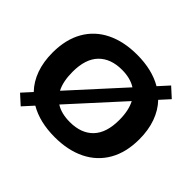

<svg xmlns="http://www.w3.org/2000/svg" viewBox="-175 -994 1249 1249"><g transform="rotate(45 449.0 -370.0)"><path d="M848.5 -370Q848.5 -250 799.8 -164.8Q751 -79.5 661 -35Q571 9.5 449 9.5Q310.5 9.5 215 -46.5L151 24L85 -36L145 -102Q98.5 -150 74.2 -217.8Q50 -285.5 50 -370Q50 -490.5 98.5 -575.8Q147 -661 237 -705.2Q327 -749.5 449 -749.5Q587.5 -749.5 683 -693.5L747 -764L813 -704L753.5 -638.5Q800 -590 824.2 -522.2Q848.5 -454.5 848.5 -370ZM260 -228.5 577.5 -577.5Q526 -610.5 449 -610.5Q345.5 -610.5 288 -551.2Q230.5 -492 230.5 -373.5Q230.5 -284.5 260 -228.5ZM667.5 -366.5Q667.5 -453.5 637.5 -511L320 -162Q371 -129.5 449 -129.5Q553.5 -129.5 610.5 -189Q667.5 -248.5 667.5 -366.5Z"/></g></svg>

Font: Encode Sans Expanded
Style: Bold
Weight: 700
Width: 7
Designer: Multiple Designers
Foundry: Impallari Type
Version: Version 2.000